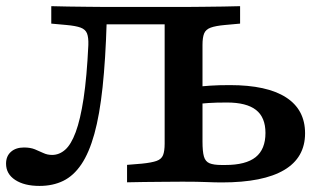

<svg xmlns="http://www.w3.org/2000/svg" viewBox="-29 -591 1046 622"><path d="M557.2 -2.4Q533.5 -2.4 501.2 -2Q468.8 -1.6 437 -1.4Q405.1 -1.2 382.6 -0.4V-56.9L431.1 -60.9Q462.4 -64.1 478.2 -69.7Q494 -75.3 499.2 -88.4Q504.4 -101.6 504.4 -125.8V-201.6H627V-132.6Q627 -100.3 631.6 -84Q636.3 -67.7 649.8 -62.1Q663.3 -56.5 689.1 -56.5H700.7Q767.4 -56.5 799.2 -81.9Q831 -107.4 831 -160.2Q831 -210.9 800.3 -234.9Q769.5 -258.9 706.3 -258.9Q670 -258.9 646.3 -257.3Q622.5 -255.6 603.9 -253.2V-309.7Q625.7 -311.7 651.8 -313.5Q677.9 -315.3 715.9 -315.3Q835.7 -315.3 897.5 -275.6Q959.3 -235.8 959.3 -159.2Q959.3 -80.3 891.5 -40.2Q823.6 0 690 0Q668 0 639.4 -1.2Q610.7 -2.4 567.3 -2.4ZM504.4 -201.6V-522.1L514.5 -512.1H307.6L316.6 -520.2Q312.9 -398 303.3 -308.2Q293.7 -218.4 276.7 -157.2Q259.7 -95.9 234.6 -58.7Q209.5 -21.5 175.9 -5.1Q142.2 11.3 99.1 11.3Q49.7 11.3 20.2 -8.1Q-9.4 -27.5 -9.4 -60.8Q-9.4 -85.2 6.5 -99.2Q22.3 -113.2 48.6 -113.2Q69.3 -113.2 83.9 -107.3Q98.5 -101.3 111.5 -95.2Q124.4 -89.1 139.8 -89.1Q163 -89.1 182.1 -105.9Q201.2 -122.6 216.2 -162.8Q231.2 -203 241.8 -272.1Q252.3 -341.3 257.2 -445.2Q258 -469.8 252.9 -482.8Q247.7 -495.7 232.3 -501.5Q216.8 -507.3 185.6 -510.1L137.1 -514.5V-571Q159.6 -570.2 191.4 -569.8Q223.3 -569.4 255.6 -569Q287.9 -568.5 311.7 -568.5H318.9H566.1H574.2Q598.4 -568.5 630.5 -569Q662.5 -569.4 694.6 -569.8Q726.7 -570.2 748.8 -571V-514.5L700.3 -510.1Q669.4 -507.3 653.6 -501.5Q637.8 -495.7 632.4 -482.8Q627 -469.8 627 -445.2V-201.6Z"/></svg>

Font: Playfair 5pt SemiExpanded Light
Style: Regular
Weight: 300
Width: 6
Designer: Claus Eggers Sørensen
Foundry: Claus Eggers Sørensen
Version: Version 2.203